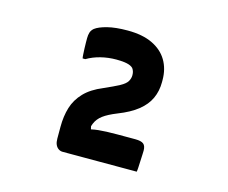

<svg xmlns="http://www.w3.org/2000/svg" viewBox="-71 -889 742 626"><g transform="rotate(15 300.0 -575.5)"><path d="M436 -357Q433 -357 415 -357Q397 -357 370.5 -357Q344 -357 314 -357Q284 -357 257 -357Q230 -357 211 -357Q192 -357 186 -357Q178 -357 171.5 -361.5Q165 -366 161.5 -374Q158 -382 158 -394V-434Q158 -470 167 -499.5Q176 -529 198.5 -552.5Q221 -576 260 -592Q294 -607 311.5 -616.5Q329 -626 335 -636Q341 -646 341 -657Q341 -665 339 -670.5Q337 -676 334 -680Q327 -687 313 -690Q299 -693 278 -693Q250 -693 224.5 -686.5Q199 -680 179 -668H170Q169 -672 168.5 -681Q168 -690 167.5 -701.5Q167 -713 167 -722Q167 -731 167 -736Q167 -746 169.5 -754.5Q172 -763 180 -770Q193 -780 220.5 -787Q248 -794 289 -794Q339 -794 372.5 -778Q406 -762 423 -733.5Q440 -705 440 -667V-660Q440 -630 428.5 -605Q417 -580 392 -560Q367 -540 326 -524Q296 -512 280 -500Q264 -488 257 -471Q250 -454 247 -425L250 -478L260 -434L233 -445Q256 -453 280 -455.5Q304 -458 343 -458H404Q424 -458 432 -451.5Q440 -445 440 -429Q440 -424 439.5 -414.5Q439 -405 438.5 -393.5Q438 -382 437.5 -372Q437 -362 436 -357Z"/></g></svg>

Font: Rec Mono Semicasual
Style: Bold
Weight: 700
Version: Version 1.085; ttfautohint (v1.8.4.7-5d5b)